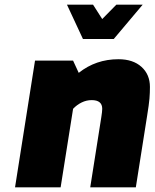

<svg xmlns="http://www.w3.org/2000/svg" viewBox="-20 -797 658 817"><path d="M129 -539H291L315 -487Q388 -545 484 -545Q546 -545 582 -512.5Q618 -480 618 -427Q618 -402 616 -377.5Q614 -353 606 -304L558 0H364L411 -298Q415 -323 415 -334Q415 -371 370 -371Q348 -371 327.5 -361Q307 -351 291 -334L238 0H44ZM265 -777H376L415 -716L475 -777H587L464 -631H333Z"/></svg>

Font: Exo Black
Style: Italic
Weight: 900
Italic angle: -9°
Designer: Natanael Gama
Foundry: Natanael Gama
Version: Version 1.500; ttfautohint (v1.6)